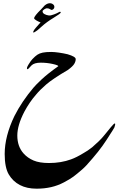

<svg xmlns="http://www.w3.org/2000/svg" viewBox="-20 -810 728 1180"><path d="M147.9 -385.3Q140.6 -389.6 155.3 -413.6Q170.4 -438 179.2 -446.8Q196.3 -464.8 209.5 -473.6Q222.7 -482.4 242.4 -486.6Q262.2 -490.7 294.9 -490.7Q314 -490.7 342.5 -486.6Q371.1 -482.4 395.5 -476.6Q445.3 -461.9 445.3 -446.8Q445.3 -432.1 436 -417Q426.8 -401.9 398.4 -380.9Q303.7 -325.2 263.9 -290.8Q224.1 -256.3 200.7 -227.5Q161.6 -183.1 129.4 -123Q86.4 -40 86.4 22.9Q86.4 90.3 125 133.3Q149.4 160.6 186 176.3Q222.7 191.9 281.2 191.9Q355 191.9 416.5 169.4Q449.7 157.7 494.1 130.4Q518.6 117.2 546.9 94.7Q568.4 76.2 586.9 58.3Q605.5 40.5 623.5 18.1Q641.6 -4.4 661.6 -28.6Q681.6 -52.7 686 -51.3Q689 -49.8 687.5 -42.7Q686 -35.6 683.1 -26.9Q668.5 -1.5 659.2 11.7Q635.7 49.8 610.8 85Q585.9 120.1 549.8 162.1Q508.3 211.9 483.9 232.4Q451.2 260.7 430.7 275.9Q410.2 291 372.8 310.8Q335.4 330.6 293.9 340.1Q252.4 349.6 205.1 349.6Q145 349.6 102.1 327.1Q59.1 304.7 33.9 262Q8.8 219.2 8.8 136.2Q8.8 27.3 68.8 -97.2Q114.7 -187.5 186 -271.5Q199.2 -287.6 235.8 -322Q272.5 -356.4 338.4 -403.3Q338.4 -409.2 303.2 -417Q268.1 -424.8 230.5 -424.8Q190.4 -424.8 173.3 -407.7Q164.6 -398.9 157.7 -390.9Q150.9 -382.8 147.9 -385.3ZM202.1 -618.7Q189.9 -609.9 186 -610.1Q182.1 -610.4 185.5 -618.4Q189 -626.5 199.7 -638.9Q210.4 -651.4 223.1 -665.5L228.5 -670.4V-672.4Q215.3 -677.2 202.1 -685.3Q189 -693.4 189.9 -698.2Q190.4 -711.4 232.4 -752.4Q254.9 -777.3 255.4 -777.3Q273.9 -792 290.5 -790Q300.3 -789.1 307.6 -782.2Q314.9 -775.4 314 -765.6Q313.5 -758.8 307.9 -753.7Q302.2 -748.5 295.4 -749Q293.9 -749 287.4 -753.7Q280.8 -758.3 271.5 -758.8Q263.2 -760.3 252.4 -752.9Q241.7 -745.6 241.7 -741.7Q240.7 -730.5 252.9 -723.6Q265.1 -716.8 280.8 -714.8Q290.5 -713.4 312.5 -721.7Q326.7 -726.6 345.2 -736.8Q348.6 -738.8 351.1 -737.1Q353.5 -735.4 353.5 -733.4Q352.5 -726.6 309.6 -700.7Q266.6 -674.8 235.8 -646.7Q205.1 -618.7 202.1 -618.7Z"/></svg>

Font: IranNastaliq
Style: Regular
Weight: 400
Designer: Hossein Zahedi
Version: Version 1.5